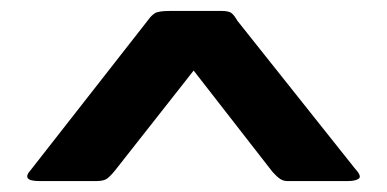

<svg xmlns="http://www.w3.org/2000/svg" viewBox="-20 -726 707 351"><path d="M52 -395Q35 -395 31 -400Q27 -405 36 -415L252 -691Q257 -698 263.5 -702Q270 -706 291 -706H385Q399 -706 404 -701.5Q409 -697 414 -688L628 -419Q642 -404 636 -399.5Q630 -395 616 -395H505Q498 -395 492 -399Q486 -403 478 -412L334 -597L190 -414Q181 -403 175 -399Q169 -395 156 -395Z"/></svg>

Font: Glory Thin ExtraBold
Style: Regular
Weight: 800
Version: Version 1.011